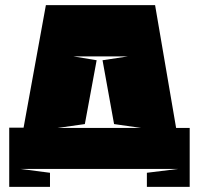

<svg xmlns="http://www.w3.org/2000/svg" viewBox="-20 -659 776 749"><path d="M175 70V15L59 0H675L553 15V70H720V-160H667L585 -639H159L72 -161H16V70ZM266 -439H479L380 -424L425 -175L530 -160H205L311 -175L357 -424Z"/></svg>

Font: Banana Brick
Style: Regular
Weight: 400
Designer: artmaker
Foundry: artmaker
Version: Version 4.000 2011 initial release